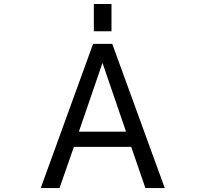

<svg xmlns="http://www.w3.org/2000/svg" viewBox="-20 -956 1040 978"><path d="M648.4 -208H356.4L283.2 2H187.5L454.1 -732.4H551.8L819.3 2H720.7ZM458 -796.9V-935.5H547.9V-796.9ZM502 -635.7 381.8 -285.2H622.1Z"/></svg>

Font: GenEi Gothic M Regular
Style: Regular
Weight: 400
Designer: o_tamon (Modified); [Source Han Sans]
Ryoko NISHIZUKA  (kana & ideographs); Paul D. Hunt (Latin, Greek & Cyrillic); Wenl
Version: Version 1.1a;Original Version 1.004